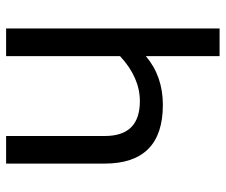

<svg xmlns="http://www.w3.org/2000/svg" viewBox="-75 -663 738 628"><g transform="rotate(90 294.0 -349.0)"><path d="M73.2 0V-698.2H163.6V-457Q229 -512.7 323.2 -512.7Q515.1 -512.7 515.1 -321.8V0H424.8V-323.2Q424.8 -437.5 311 -437.5Q233.4 -437.5 163.6 -372.6V0Z"/></g></svg>

Font: Voltera
Style: Regular
Weight: 400
Designer: Bernd Montag
Version: Version 1.301